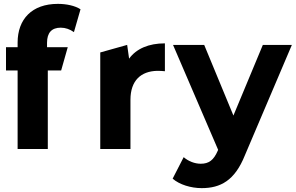

<svg xmlns="http://www.w3.org/2000/svg" viewBox="-20 -770 1528 992"><path d="M396 -722C367 -741 322 -750 279 -750C145 -750 71 -671 71 -550V-526H11V-406H71V0H227V-406H296L330 -526H223V-549C223 -602 248 -627 294 -627C318 -627 341 -619 362 -604Z M637 -538 498 -499V0H654V-254C654 -355 709 -402 792 -404H797C809 -404 819 -403 832 -402V-546C749 -546 685 -519 647 -467Z M1338 -538 1186 -173 1035 -538H874L1107 4L1105 9C1084 57 1060 76 1017 76C986 76 953 63 929 42L872 153C907 184 967 202 1022 202C1119 202 1193 163 1245 33L1488 -538Z"/></svg>

Font: Talent SemiBold
Style: Bold
Weight: 700
Designer: Mike Powis
Version: Version 1.001;hotconv 1.0.109;makeotfexe 2.5.65596